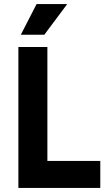

<svg xmlns="http://www.w3.org/2000/svg" viewBox="-20 -920 540 940"><path d="M70 0V-690H212V-132H471V0ZM82 -750 159 -900H309L197 -750Z"/></svg>

Font: Radio Canada Condensed
Style: Bold
Weight: 700
Width: 3
Designer: Charles Daoud, Etienne Aubert Bonn, Alexandre Saumier Demers, Jacques Le Bailly
Foundry: Radio-Canada
Version: Version 2.104; ttfautohint (v1.8.4.7-5d5b);gftools[0.9.28.de